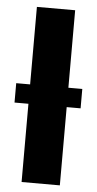

<svg xmlns="http://www.w3.org/2000/svg" viewBox="-52 -738 388 770"><g transform="rotate(5 142.0 -352.5)"><path d="M65 0V-705H219V0ZM9 -315V-393H275V-315Z"/></g></svg>

Font: TikTok Sans 24pt
Style: Bold
Weight: 700
Version: Version 4.000